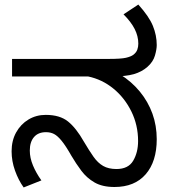

<svg xmlns="http://www.w3.org/2000/svg" viewBox="-20 -810 751 844"><path d="M483 12Q430 12 395.5 -8Q361 -28 337.5 -59.5Q314 -91 294 -125Q269 -169 251 -191Q233 -213 217.5 -221Q202 -229 182 -229Q148 -229 129.5 -207.5Q111 -186 111 -148Q111 -116 125 -82.5Q139 -49 162 -17L84 14Q61 -18 46 -60Q31 -102 31 -145Q31 -192 51 -228Q71 -264 105 -284.5Q139 -305 181 -305Q243 -305 279 -276Q315 -247 349 -187Q372 -148 391 -121Q410 -94 433.5 -80.5Q457 -67 492 -67Q544 -67 565.5 -103.5Q587 -140 587 -190Q587 -260 557.5 -320Q528 -380 478.5 -420.5Q429 -461 367 -474H33V-551H458Q512 -551 533.5 -556Q555 -561 566 -569Q579 -579 583.5 -591.5Q588 -604 588 -618Q588 -651 572 -682.5Q556 -714 523 -747L588 -790Q635 -738 652 -696.5Q669 -655 669 -612Q669 -593 661 -565.5Q653 -538 628 -516Q603 -494 568 -484Q533 -474 475 -474H451L508 -483Q559 -451 595 -407Q631 -363 650 -310.5Q669 -258 669 -198Q669 -100 620.5 -44Q572 12 483 12Z"/></svg>

Font: lkannada25
Style: Book
Weight: 400
Designer: Jelle Bosma - Monotype Design Team
Foundry: Monotype Imaging Inc.
Version: Version 2.003